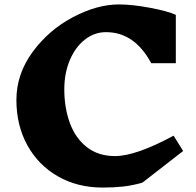

<svg xmlns="http://www.w3.org/2000/svg" viewBox="-20 -826 882 866"><path d="M773 -759V-541H662Q587 -681 458 -681Q406 -681 363 -647.5Q320 -614 295 -555Q270 -496 270 -423Q270 -340 295 -271.5Q320 -203 371.5 -162.5Q423 -122 499 -122Q592 -122 763 -214L806 -145L622 -2Q576 11 534 15.5Q492 20 443 20Q329 20 240.5 -31Q152 -82 103 -171.5Q54 -261 54 -375Q54 -492 127 -591.5Q200 -691 309 -748.5Q418 -806 516 -806Q576 -806 656 -791Q736 -776 773 -759Z"/></svg>

Font: Inknut Antiqua ExtraBold
Style: Regular
Weight: 800
Designer: Claus Eggers Sørensen
Foundry: Claus Eggers Sørensen
Version: Version 1.003; ttfautohint (v1.8.2) -l 8 -r 50 -G 200 -x 14 